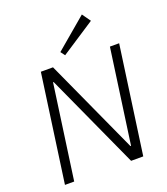

<svg xmlns="http://www.w3.org/2000/svg" viewBox="-166 -1058 1021 1173"><g transform="rotate(-20 344.5 -471.5)"><path d="M659 -700 561 0H482L202 -614H198L112 0H52L150 -700H229L509 -86H513L599 -700ZM544 -888 324 -744 303 -772 505 -943Z"/></g></svg>

Font: Pathway Extreme 8pt Thin
Style: Italic
Weight: 100
Italic angle: -8°
Designer: Eduardo Rodriguez Tunni
Foundry: Eduardo Rodriguez Tunni
Version: Version 1.000